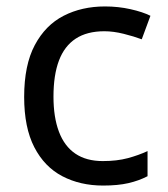

<svg xmlns="http://www.w3.org/2000/svg" viewBox="-20 -566 520 596"><path d="M300 10Q229 10 173.5 -19Q118 -48 86.5 -109Q55 -170 55 -265Q55 -364 88 -426Q121 -488 177.5 -517Q234 -546 306 -546Q347 -546 385 -537.5Q423 -529 447 -517L420 -444Q396 -453 364 -461Q332 -469 304 -469Q250 -469 215 -446Q180 -423 163 -378Q146 -333 146 -266Q146 -202 163 -157Q180 -112 214 -89Q248 -66 299 -66Q343 -66 376.5 -75Q410 -84 438 -97V-19Q411 -5 378.5 2.5Q346 10 300 10Z"/></svg>

Font: Noto Sans Hebrew
Style: Regular
Weight: 400
Designer: Monotype Design Team
Foundry: Monotype Imaging Inc.
Version: Version 2.003;January 10, 2023;FontCreator 14.0.0.2877 64-bi